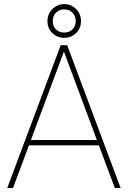

<svg xmlns="http://www.w3.org/2000/svg" viewBox="-20 -936 637 956"><path d="M299.8 -915.5Q335 -915.5 359.1 -890.6Q383.3 -865.7 383.3 -830.6Q383.3 -795.4 359.1 -771.5Q335 -747.6 299.8 -747.6Q266.1 -747.6 241.2 -770.8Q216.3 -793.9 216.3 -830.6Q216.3 -867.2 241 -891.4Q265.6 -915.5 299.8 -915.5ZM242.7 -830.6Q242.7 -805.2 258.8 -789.6Q274.9 -773.9 299.8 -773.9Q324.7 -773.9 340.8 -789.6Q356.9 -805.2 356.9 -830.6Q356.9 -856.9 340.8 -873Q324.7 -889.2 299.8 -889.2Q274.9 -889.2 258.8 -873Q242.7 -856.9 242.7 -830.6ZM472.2 -212.4H124L44.9 0H16.1L282.2 -710.9H314.5L580.6 0H551.8ZM133.8 -238.8H462.4L298.3 -679.2Z"/></svg>

Font: TypoPRO Roboto
Style: Regular
Weight: 250
Designer: Google
Version: Version 2.136; 2016